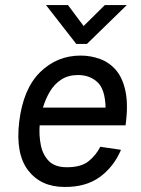

<svg xmlns="http://www.w3.org/2000/svg" viewBox="-20 -730 557 760"><path d="M282 -556 162 -710H249L311 -627L395 -710H482L324 -556ZM377 -149 459 -137Q430 -69 374.5 -29Q319 11 235 10Q142 10 91.5 -55.5Q41 -121 56 -248Q72 -379 139 -444.5Q206 -510 299 -510Q339 -510 376 -496.5Q413 -483 439.5 -452Q466 -421 477 -367.5Q488 -314 477 -234H137Q134 -194 141.5 -156Q149 -118 173 -93Q197 -68 245 -68Q302 -68 331.5 -92.5Q361 -117 377 -149ZM289 -433Q250 -433 222.5 -415Q195 -397 177.5 -367.5Q160 -338 150 -304H398Q396 -377 365.5 -405Q335 -433 289 -433Z"/></svg>

Font: Haskoy Medium
Style: Italic
Weight: 500
Designer: Ertekin Erdin
Foundry: Ertekin Erdin
Version: Version 2.000; ttfautohint (v1.8.4.7-5d5b)